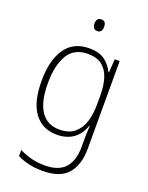

<svg xmlns="http://www.w3.org/2000/svg" viewBox="-175 -812 881 1141"><g transform="rotate(20 265.5 -242.0)"><path d="M256 -539Q318 -539 354 -512Q390 -485 409 -444H412L418 -529H449V24Q449 126 400.5 183.5Q352 241 241 241Q190 241 151 231.5Q112 222 80 206V167Q113 184 153 195Q193 206 241 206Q330 206 370.5 159.5Q411 113 411 27V-12Q411 -36 411.5 -58Q412 -80 414 -106H411Q393 -51 351 -20.5Q309 10 246 10Q155 10 104 -58Q53 -126 53 -260Q53 -390 103.5 -464.5Q154 -539 256 -539ZM258 -505Q172 -505 132.5 -439.5Q93 -374 93 -260Q93 -143 133 -83.5Q173 -24 250 -24Q312 -24 347.5 -55Q383 -86 397 -135Q411 -184 411 -239V-299Q411 -359 396.5 -405.5Q382 -452 348.5 -478.5Q315 -505 258 -505ZM262 -725Q280 -725 286.5 -714.5Q293 -704 293 -688Q293 -672 286 -661.5Q279 -651 262 -651Q246 -651 239 -661.5Q232 -672 232 -688Q232 -704 239 -714.5Q246 -725 262 -725Z"/></g></svg>

Font: Noto Sans Telugu SemiCondensed ExtraLight
Style: Regular
Weight: 200
Width: 4
Designer: Jelle Bosma - Monotype Design Team
Foundry: Monotype Imaging Inc.
Version: Version 2.005; ttfautohint (v1.8.4.7-5d5b)